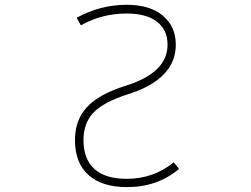

<svg xmlns="http://www.w3.org/2000/svg" viewBox="-20 -762 1040 794"><path d="M503.9 -706.1Q401.4 -706.1 314.5 -657.2L296.9 -688.5Q394.5 -742.2 503.9 -742.2Q599.6 -742.2 653.3 -697.3Q707 -652.3 707 -577.1Q707 -434.6 508.8 -372.1Q410.2 -340.8 367.7 -297.4Q325.2 -253.9 325.2 -182.6Q325.2 -104.5 370.1 -63.5Q415 -22.5 503.9 -22.5Q615.2 -22.5 698.2 -90.8L720.7 -63.5Q628.9 12.7 503.9 11.7Q402.3 11.7 346.2 -38.1Q290 -87.9 290 -182.6Q290 -265.6 339.8 -319.3Q389.6 -373 499 -407.2Q672.9 -460.9 672.9 -577.1Q672.9 -638.7 628.9 -672.4Q585 -706.1 503.9 -706.1Z"/></svg>

Font: GenEi Gothic M ExtraLight
Style: Regular
Weight: 200
Designer: o_tamon (Modified); [Source Han Sans]
Ryoko NISHIZUKA  (kana & ideographs); Paul D. Hunt (Latin, Greek & Cyrillic); Wenl
Version: Version 1.1a;Original Version 1.004